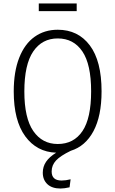

<svg xmlns="http://www.w3.org/2000/svg" viewBox="-20 -867 664 1104"><path d="M421 -803H203V-847H421ZM277 119Q277 171 334 171Q358 171 386 164L380 210Q349 217 328 217Q279 217 252.5 192Q226 167 226 126Q226 91 245 63Q264 35 303 11Q191 7 125 -83.5Q59 -174 59 -341Q59 -455 90.5 -535Q122 -615 179 -655.5Q236 -696 312 -696Q429 -696 496.5 -606Q564 -516 564 -342Q564 -200 517.5 -113Q471 -26 387 0Q327 29 302 56Q277 83 277 119ZM312 -39Q404 -39 454 -113Q504 -187 504 -342Q504 -497 453.5 -571.5Q403 -646 312 -646Q222 -646 171 -571Q120 -496 120 -341Q120 -188 171.5 -113.5Q223 -39 312 -39Z"/></svg>

Font: Fira Sans Condensed Light
Style: Regular
Weight: 300
Width: 3
Designer: bBox Type GmbH & Carrois Corporate GbR & Edenspiekermann AG
Foundry: bBox Type GmbH & Carrois Corporate GbR & Edenspiekermann AG
Version: Version 4.301